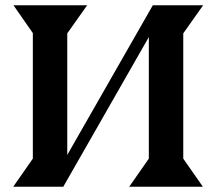

<svg xmlns="http://www.w3.org/2000/svg" viewBox="-20 -705 827 725"><path d="M104 -106V-580L31 -685H309L234 -579V-120L557 -685H747L672 -579V-106L746 0H468L542 -106V-565L219 0H30Z"/></svg>

Font: Bluu Next Cyrillic
Style: Bold
Weight: 700
Designer: Igor Stepanchenko
Foundry: Igor Stepanchenko
Version: Version 1.000